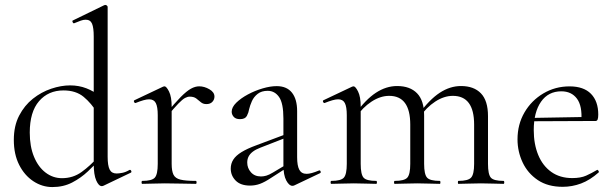

<svg xmlns="http://www.w3.org/2000/svg" viewBox="-20 -745 2489 778"><path d="M192.2 13Q150.8 13 114.9 -10.8Q79 -34.6 57.5 -77.3Q36 -120 36 -178Q36 -235 57.6 -276.5Q79.2 -318 113.3 -345Q147.4 -372 187.4 -385.5Q227.4 -399 264.2 -399Q299.4 -399 330 -387.2Q360.6 -375.4 386.4 -354.4L374.6 -287Q350.4 -326.4 319 -352.5Q287.6 -378.6 237.2 -378.6Q175.8 -378.6 138.2 -335.1Q100.6 -291.6 100.6 -207.6Q100.6 -151.4 117.8 -109.8Q135 -68.2 164.8 -45.6Q194.6 -23 231.2 -23Q276 -23 310.8 -48.2Q345.6 -73.4 376.8 -108.4L385.2 -101Q364.2 -77 336.1 -50.5Q308 -24 272.5 -5.5Q237 13 192.2 13ZM416.2 -716.8V-109.6Q416.2 -74 424.3 -58Q432.4 -42 452.2 -42Q461.6 -42 475.3 -44.6Q489 -47.2 504.4 -56.2Q509 -58.2 511.6 -52.7Q514.2 -47.2 509.8 -45.2L399.8 7.4Q396 9.2 392.4 9.2Q380 9.2 369.9 -13.8Q359.8 -36.8 359.8 -81.2V-597Q359.8 -632.6 353 -648.9Q346.2 -665.2 326.8 -665.2Q318.2 -665.2 307.5 -661.4Q296.8 -657.6 281 -651Q277 -649.2 274.4 -655.2Q271.8 -661.2 275.4 -662.2L402.4 -724Q404.4 -725 407.2 -725Q409.8 -725 413 -722.5Q416.2 -720 416.2 -716.8Z M655.4 -271 650.6 -281.6Q688 -327.4 712.2 -351.8Q736.4 -376.2 753.8 -385.7Q771.2 -395.2 787 -395.2Q808 -395.2 828.5 -383.3Q849 -371.4 849 -353.6Q849 -341.4 840.5 -332.3Q832 -323.2 816.4 -323.2Q802.6 -323.2 793.7 -331Q784.8 -338.8 775.1 -346.1Q765.4 -353.4 748.6 -353.4Q740 -353.4 729.9 -348.1Q719.8 -342.8 702.7 -325.3Q685.6 -307.8 655.4 -271ZM556.6 0Q553.6 0 553.6 -6Q553.6 -12 556.6 -12Q595.6 -12 607.4 -25.3Q619.2 -38.6 619.2 -81V-278.6Q619.2 -312 611.4 -327.3Q603.6 -342.6 584.2 -342.6Q574.4 -342.6 560.8 -338.7Q547.2 -334.8 529.8 -327.8Q525.8 -326.6 523.4 -331.8Q521 -337 524.6 -338.8L641.2 -394Q644 -395.2 646.6 -395.2Q654.4 -395.2 665 -374Q675.6 -352.8 675.6 -312.6V-81Q675.6 -52.6 682.8 -37.5Q690 -22.4 711.1 -17.2Q732.2 -12 773.4 -12Q776.6 -12 776.6 -6Q776.6 0 773.4 0Q748.8 0 716.3 -1Q683.8 -2 647.8 -2Q622.2 -2 598.2 -1Q574.2 0 556.6 0Z M1173.2 6Q1169.2 8 1164.8 8Q1151.6 8 1140 -13.6Q1128.4 -35.2 1128.4 -76.2V-264.6Q1128.4 -326.8 1110.8 -351.9Q1093.2 -377 1064.8 -377Q1039.8 -377 1024.1 -364.7Q1008.4 -352.4 1000.7 -335Q993 -317.6 989.6 -303Q987.4 -288.8 980.4 -275.5Q973.4 -262.2 952.4 -262.2Q935.2 -262.2 927 -271.6Q918.8 -281 918.8 -292.2Q918.8 -310.6 937.5 -328.9Q956.2 -347.2 984.8 -362.5Q1013.4 -377.8 1044.5 -386.9Q1075.6 -396 1101 -396Q1142 -396 1163 -369.6Q1184 -343.2 1184 -294.6V-108Q1184 -73.4 1192.9 -57Q1201.8 -40.6 1222.4 -40.6Q1240.4 -40.6 1272.2 -54Q1277 -56 1279.1 -50.5Q1281.2 -45 1276.2 -43ZM993.2 7Q954.8 7 934.9 -13.3Q915 -33.6 915 -61.8Q915 -82 925.4 -98.3Q935.8 -114.6 958.8 -128.7Q981.8 -142.8 1018.4 -156.2L1138.4 -201.2L1140.8 -187.8L1035 -146.6Q1016.6 -139.6 1004.8 -130.7Q993 -121.8 987.4 -110.9Q981.8 -100 981.8 -86.6Q981.8 -63.8 996.8 -46.9Q1011.8 -30 1037.6 -30Q1048 -30 1059.1 -33.2Q1070.2 -36.4 1085.8 -45.8L1149.4 -83.8L1151.2 -71L1077.2 -23.4Q1052.8 -7.2 1033.6 -0.1Q1014.4 7 993.2 7Z M1837.6 0Q1835.4 0 1835.4 -6Q1835.4 -12 1837.6 -12Q1876.6 -12 1888.9 -25.3Q1901.2 -38.6 1901.2 -81V-240.2Q1901.2 -356.6 1815 -356.6Q1779.2 -356.6 1743.4 -333.2Q1707.6 -309.8 1680.8 -270.2L1676.6 -282.2Q1720.2 -341.8 1761.9 -369.1Q1803.6 -396.4 1848 -396.4Q1900.2 -396.4 1928.8 -366.7Q1957.4 -337 1957.4 -274.6V-81Q1957.4 -38.6 1968.9 -25.3Q1980.4 -12 2020.2 -12Q2023.4 -12 2023.4 -6Q2023.4 0 2020.2 0Q2002.6 0 1979 -1Q1955.4 -2 1928.8 -2Q1903.2 -2 1879.6 -1Q1856 0 1837.6 0ZM1579.6 0Q1576.6 0 1576.6 -6Q1576.6 -12 1579.6 -12Q1618.6 -12 1630.5 -25.3Q1642.4 -38.6 1642.4 -81V-240.2Q1642.4 -356.6 1557 -356.6Q1521.2 -356.6 1485.4 -333.2Q1449.6 -309.8 1422.8 -270.2L1418.6 -282.2Q1461.4 -341.8 1503.1 -369.1Q1544.8 -396.4 1589.2 -396.4Q1641.4 -396.4 1670 -367Q1698.6 -337.6 1698.6 -276.8V-81Q1698.6 -38.6 1710.5 -25.3Q1722.4 -12 1762.2 -12Q1764.6 -12 1764.6 -6Q1764.6 0 1762.2 0Q1743.8 0 1720.6 -1Q1697.4 -2 1670.8 -2Q1645.2 -2 1621.2 -1Q1597.2 0 1579.6 0ZM1322.6 0Q1319.6 0 1319.6 -6Q1319.6 -12 1322.6 -12Q1361.6 -12 1373.4 -25.3Q1385.2 -38.6 1385.2 -81V-278.6Q1385.2 -312 1377.4 -327.3Q1369.6 -342.6 1350.2 -342.6Q1340.4 -342.6 1326.8 -338.7Q1313.2 -334.8 1295.8 -327.8Q1291.8 -326.6 1289.4 -331.8Q1287 -337 1290.6 -338.8L1407.2 -394Q1410 -395.2 1412.6 -395.2Q1420.4 -395.2 1431 -374Q1441.6 -352.8 1441.6 -312.6V-81Q1441.6 -38.6 1453.1 -25.3Q1464.6 -12 1504.4 -12Q1507.4 -12 1507.4 -6Q1507.4 0 1504.4 0Q1486.8 0 1463.2 -1Q1439.6 -2 1413.8 -2Q1388.2 -2 1364.2 -1Q1340.2 0 1322.6 0Z M2260 12Q2199.8 12 2159.1 -15.4Q2118.4 -42.8 2097.7 -86.9Q2077 -131 2077 -180.4Q2077 -241 2105.2 -289.4Q2133.4 -337.8 2181.6 -366.4Q2229.8 -395 2287.8 -395Q2345.2 -395 2374.7 -364.8Q2404.2 -334.6 2404.2 -280.8Q2404.2 -267.8 2401.8 -261.2Q2399.4 -254.6 2392.4 -254.6H2335.6Q2340 -315.6 2317.8 -345.3Q2295.6 -375 2254.6 -375Q2201.8 -375 2172.3 -332.8Q2142.8 -290.6 2142.8 -217.8Q2142.8 -161.4 2160.8 -117.4Q2178.8 -73.4 2213.8 -48.4Q2248.8 -23.4 2299 -23.4Q2333 -23.4 2355.1 -33.3Q2377.2 -43.2 2399 -56.2Q2401 -58.2 2404.5 -53.8Q2408 -49.4 2406 -46.4Q2370.6 -15 2334.5 -1.5Q2298.4 12 2260 12ZM2125.4 -253.6 2124.4 -267 2350.6 -271V-254.6Z"/></svg>

Font: Cormorant Garamond Light
Style: Regular
Weight: 300
Designer: Christian Thalmann (Catharsis Fonts)
Foundry: Catharsis Fonts
Version: Version 4.001